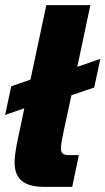

<svg xmlns="http://www.w3.org/2000/svg" viewBox="-26 -730 412 750"><path d="M148 0H256L282 -124H244C220 -124 212 -132 212 -150C212 -165 217 -192 223 -219L253 -358L342 -388L366 -500L276 -469L327 -710H155L93 -419L18 -393L-6 -281L69 -307L53 -230C42 -180 31 -131 31 -96C31 -29 69 0 148 0Z"/></svg>

Font: Geist ExtraBold
Style: Italic
Weight: 800
Italic angle: -12°
Designer: Basement.studio, Andrés Briganti, Mateo Zaragoza
Foundry: Basement.studio, Vercel, Andrés Briganti, Guido Ferreyra, Mateo Zaragoza
Version: Version 1.500